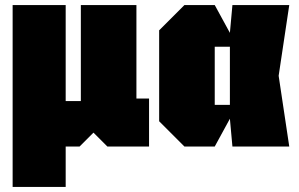

<svg xmlns="http://www.w3.org/2000/svg" viewBox="-20 -580 1185 760"><path d="M30 160V-560H240V-180H300V-560H520V-190H570V0H405L350 -55L295 0H240V160Z M710 0 610 -100V-460L710 -560H830L890 -450L900 -560H1125L1083 -280L1125 0H900L890 -110L830 0ZM830 -165H890V-395H830Z"/></svg>

Font: Tektur Condensed Black
Style: Regular
Weight: 900
Width: 3
Designer: Adam Jagosz
Foundry: Adam Jagosz
Version: Version 1.005;gftools[0.9.30]